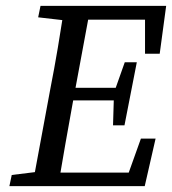

<svg xmlns="http://www.w3.org/2000/svg" viewBox="-20 -634 586 654"><path d="M12 0 20 -38 134 -52H140L131 0ZM90 0 151 -329Q165 -400 177 -471.5Q189 -543 200 -614H289L228 -285Q215 -214 202.5 -142.5Q190 -71 178 0ZM110 -575 118 -614H245L235 -562H223ZM131 0 140 -46H456L402 0L460 -162H510L473 0ZM188 -292 196 -335H402L393 -292ZM236 -567 245 -614H546L524 -451H474V-614L507 -567ZM365 -207 368 -308 371 -326 405 -422H446L404 -207Z"/></svg>

Font: Lisu Bosa
Style: Italic
Weight: 400
Italic angle: -19°
Designer: David Morse, Annie Olsen, Victor Gaultney, Frank Grießhammer (Latin)
Foundry: SIL International
Version: Version 2.000